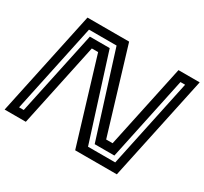

<svg xmlns="http://www.w3.org/2000/svg" viewBox="-146 -905 1182 1110"><g transform="rotate(30 445.0 -350.0)"><path d="M-4.5 0 144.5 -700H422.5L590.5 -143.5H633.5L752 -700H893.5L744.5 0H466.5L297.5 -558H255.5L137 0ZM61.5 -53H92.5L211.5 -611.5H344L520.5 -55H702L827.5 -646H796.5L678 -87H546.5L371 -644H187Z"/></g></svg>

Font: Tourney Expanded SemiBold
Style: Italic
Weight: 600
Width: 7
Italic angle: -12°
Designer: Tyler Finck
Foundry: Etcetera Type Co
Version: Version 1.010; ttfautohint (v1.8.3)